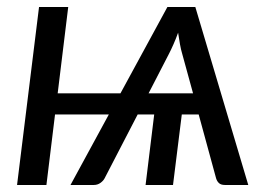

<svg xmlns="http://www.w3.org/2000/svg" viewBox="-20 -526 769 546"><path d="M529 -260.5 498 -373.5Q494.5 -385 491.8 -400.2Q489 -415.5 486.5 -433Q480 -415 473.2 -399.8Q466.5 -384.5 460.5 -373L402.5 -260.5ZM686 0H619.5Q608.5 0 602.8 -5.2Q597 -10.5 594.5 -19L545 -200.5H497L472 0H394L418.5 -200.5H371.5L277.5 -19Q274 -12 265.8 -6Q257.5 0 247 0H180.5L289.5 -200.5H136.5L112 0H28.5L91 -506H174L144 -260.5H322.5L456 -506H535.5Z"/></svg>

Font: Lato 2
Style: Italic
Weight: 400
Italic angle: -7°
Designer: Lukasz Dziedzic with Adam Twardoch and Botio Nikoltchev
Foundry: tyPoland Lukasz Dziedzic
Version: Version 2.015; 2015-08-06; http://www.latofonts.com/